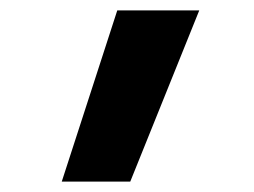

<svg xmlns="http://www.w3.org/2000/svg" viewBox="-20 -183 490 370"><path d="M99 167 206 -163H364L231 167Z"/></svg>

Font: Iosevka Etoile Extrabold
Style: Regular
Weight: 800
Designer: Belleve Invis
Foundry: Belleve Invis
Version: Version 22.1.2; ttfautohint (v1.8.4)